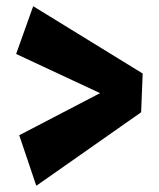

<svg xmlns="http://www.w3.org/2000/svg" viewBox="-20 -647 512 619"><path d="M435 -285 32 -473 87 -627 440 -410ZM97 -48 42 -211 380 -387 435 -285Z"/></svg>

Font: Marhey Light SemiBold
Style: Regular
Weight: 600
Version: Version 1.000